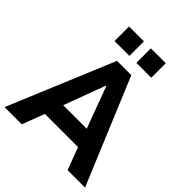

<svg xmlns="http://www.w3.org/2000/svg" viewBox="-249 -1059 1206 1206"><g transform="rotate(45 354.5 -455.5)"><path d="M-3 0 291 -705H418L712 0H557L483 -196L542 -149H165L224 -196L150 0ZM352 -546 236 -234 215 -269H492L471 -234L355 -546ZM386 -782V-911H518V-782ZM192 -782V-911H324V-782Z"/></g></svg>

Font: Nunito Sans 10pt SemiCondensed ExtraBold
Style: Regular
Weight: 800
Width: 4
Designer: Vernon Adams
Foundry: Vernon Adams
Version: Version 3.101;gftools[0.9.27]